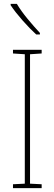

<svg xmlns="http://www.w3.org/2000/svg" viewBox="-20 -971 281 991"><path d="M35 -951V-944Q59 -908 96.5 -865.5Q134 -823 167 -793H186V-801Q156 -833 122.5 -873.5Q89 -914 67 -951ZM195 -20 135 -23V-691L195 -695V-714H47V-695L108 -691V-23L47 -20V0H195Z"/></svg>

Font: Noto Sans Display SemiCondensed Thin
Style: Regular
Weight: 250
Width: 4
Designer: Monotype Design team
Foundry: Monotype Imaging Inc.
Version: 1.000